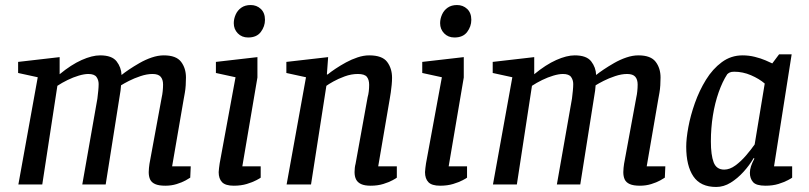

<svg xmlns="http://www.w3.org/2000/svg" viewBox="-20 -733 3214 763"><path d="M637 5Q611 5 596.5 -1.5Q582 -8 576.5 -20Q571 -32 571 -49Q571 -57 572 -66Q573 -75 574 -82L623 -348Q625 -356 626.5 -370Q628 -384 628 -397Q628 -417 618.5 -428Q609 -439 586 -439Q564 -439 538.5 -430.5Q513 -422 492.5 -411.5Q472 -401 461 -394Q460 -382 459 -373Q458 -364 456 -354L400 0H307L367 -341Q369 -357 370.5 -372.5Q372 -388 372 -399Q372 -415 363.5 -427Q355 -439 331 -439Q315 -439 293 -432.5Q271 -426 248.5 -415Q226 -404 208 -392L148 0H53L130 -426L52 -443V-487L217 -506V-438Q263 -476 304.5 -494.5Q346 -513 378 -513Q425 -513 443.5 -489Q462 -465 463 -435Q474 -444 492.5 -456.5Q511 -469 534.5 -482.5Q558 -496 583 -504.5Q608 -513 631 -513Q680 -513 699.5 -487.5Q719 -462 719 -425Q719 -410 718 -394Q717 -378 714.5 -364Q712 -350 710 -339L664 -72H738L736 -27Q732 -24 717.5 -16Q703 -8 682 -1.5Q661 5 637 5Z M909 5Q876 5 862.5 -9Q849 -23 849 -49Q849 -55 850.5 -65.5Q852 -76 853 -84L916 -426L838 -443V-487L1003 -506V-425L943 -72H1016V-27Q1014 -25 999 -17Q984 -9 961 -2Q938 5 909 5ZM966 -584Q941 -584 925 -600.5Q909 -617 909 -641Q909 -658 916.5 -675Q924 -692 939 -702.5Q954 -713 976 -713Q1000 -713 1016.5 -697.5Q1033 -682 1033 -654Q1033 -628 1016.5 -606Q1000 -584 966 -584Z M1453 5Q1429 5 1415 -1.5Q1401 -8 1395 -20Q1389 -32 1389 -49Q1389 -57 1390 -66Q1391 -75 1393 -82L1441 -347Q1444 -357 1445.5 -370Q1447 -383 1447 -396Q1447 -416 1438 -427.5Q1429 -439 1402 -439Q1376 -439 1350 -429.5Q1324 -420 1304.5 -409Q1285 -398 1277 -392L1216 0H1119L1196 -426L1118 -443V-487L1284 -506L1279 -437H1282Q1294 -447 1313.5 -460Q1333 -473 1355 -485Q1377 -497 1401 -505Q1425 -513 1447 -513Q1499 -513 1518.5 -487Q1538 -461 1538 -424Q1538 -411 1536.5 -395.5Q1535 -380 1533 -366Q1531 -352 1529 -341L1483 -72H1557V-27Q1555 -25 1540.5 -17Q1526 -9 1503.5 -2Q1481 5 1453 5Z M1729 5Q1696 5 1682.5 -9Q1669 -23 1669 -49Q1669 -55 1670.5 -65.5Q1672 -76 1673 -84L1736 -426L1658 -443V-487L1823 -506V-425L1763 -72H1836V-27Q1834 -25 1819 -17Q1804 -9 1781 -2Q1758 5 1729 5ZM1786 -584Q1761 -584 1745 -600.5Q1729 -617 1729 -641Q1729 -658 1736.5 -675Q1744 -692 1759 -702.5Q1774 -713 1796 -713Q1820 -713 1836.5 -697.5Q1853 -682 1853 -654Q1853 -628 1836.5 -606Q1820 -584 1786 -584Z M2523 5Q2497 5 2482.5 -1.5Q2468 -8 2462.5 -20Q2457 -32 2457 -49Q2457 -57 2458 -66Q2459 -75 2460 -82L2509 -348Q2511 -356 2512.5 -370Q2514 -384 2514 -397Q2514 -417 2504.5 -428Q2495 -439 2472 -439Q2450 -439 2424.5 -430.5Q2399 -422 2378.5 -411.5Q2358 -401 2347 -394Q2346 -382 2345 -373Q2344 -364 2342 -354L2286 0H2193L2253 -341Q2255 -357 2256.5 -372.5Q2258 -388 2258 -399Q2258 -415 2249.5 -427Q2241 -439 2217 -439Q2201 -439 2179 -432.5Q2157 -426 2134.5 -415Q2112 -404 2094 -392L2034 0H1939L2016 -426L1938 -443V-487L2103 -506V-438Q2149 -476 2190.5 -494.5Q2232 -513 2264 -513Q2311 -513 2329.5 -489Q2348 -465 2349 -435Q2360 -444 2378.5 -456.5Q2397 -469 2420.5 -482.5Q2444 -496 2469 -504.5Q2494 -513 2517 -513Q2566 -513 2585.5 -487.5Q2605 -462 2605 -425Q2605 -410 2604 -394Q2603 -378 2600.5 -364Q2598 -350 2596 -339L2550 -72H2624L2622 -27Q2618 -24 2603.5 -16Q2589 -8 2568 -1.5Q2547 5 2523 5Z M2826 10Q2764 10 2735.5 -32Q2707 -74 2707 -150Q2707 -182 2715.5 -228Q2724 -274 2741.5 -323.5Q2759 -373 2785.5 -416Q2812 -459 2848.5 -486Q2885 -513 2931 -513Q2956 -513 2980 -507Q3004 -501 3022.5 -493Q3041 -485 3049 -481L3076 -517H3126L3056 -72H3128V-27Q3126 -25 3111 -17Q3096 -9 3073.5 -2Q3051 5 3022 5Q2985 5 2972.5 -9.5Q2960 -24 2960 -46Q2960 -59 2964.5 -72.5Q2969 -86 2978 -103L2975 -105Q2959 -77 2935 -50.5Q2911 -24 2883.5 -7Q2856 10 2826 10ZM2858 -59Q2880 -59 2902.5 -75.5Q2925 -92 2945 -115.5Q2965 -139 2979 -159L3019 -401Q2997 -420 2964.5 -434Q2932 -448 2898 -448Q2886 -448 2880 -445Q2874 -442 2870 -438Q2851 -409 2836 -366.5Q2821 -324 2813 -274Q2805 -224 2805 -171Q2805 -117 2816 -88Q2827 -59 2858 -59Z"/></svg>

Font: Faustina Medium
Style: Italic
Weight: 500
Italic angle: -8°
Designer: Alfonso Garcia
Foundry: http://www.omnibus-type.com
Version: Version 1.200